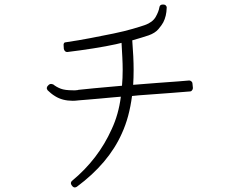

<svg xmlns="http://www.w3.org/2000/svg" viewBox="-20 -805 1040 842"><path d="M308 17Q312 17 317 14Q456 -89 514 -219Q531 -256 542 -297Q553 -338 559 -384L589 -387L603 -388Q673 -393 731.5 -397.5Q790 -402 813 -404Q819 -404 822 -409Q826 -413 826 -419L824 -439Q824 -444 819.5 -448Q815 -452 810 -452Q810 -452 809.5 -452Q809 -452 809 -452Q798 -451 761 -448Q724 -445 672 -441.5Q620 -438 564 -433Q565 -449 565.5 -465.5Q566 -482 566 -499Q566 -553 560 -628Q582 -634 600.5 -640Q619 -646 632 -650Q660 -660 674.5 -677Q689 -694 696 -707Q710 -734 711 -770Q712 -776 707 -781Q704 -785 697 -785H693Q681 -785 679 -773Q676 -754 662.5 -730.5Q649 -707 615 -695Q598 -689 562 -678.5Q526 -668 478 -658Q429 -648 377 -638Q325 -628 271 -620Q257 -620 259 -605L260 -590Q262 -583 266 -580Q269 -577 274 -577Q275 -577 275 -577Q275 -577 276 -577Q334 -584 390.5 -593Q447 -602 488 -611Q494 -612 500.5 -614Q507 -616 513 -617Q515 -582 516.5 -553Q518 -524 518 -499Q518 -462 515 -429Q441 -423 393 -418Q345 -413 324 -411L321 -410Q315 -409 310.5 -409Q306 -409 301 -409H299Q265 -409 246.5 -416Q228 -423 213 -435Q207 -437 204 -437Q200 -437 195 -434L190 -429Q187 -427 185 -419Q185 -415 189 -409Q195 -403 203.5 -396Q212 -389 222 -383Q254 -363 299 -363Q305 -363 311.5 -363.5Q318 -364 326 -365Q339 -366 363 -368Q387 -370 415.5 -372.5Q444 -375 469.5 -377.5Q495 -380 510 -381Q500 -303 470 -239Q411 -107 296 -12Q292 -9 291 -3.5Q290 2 294 7L297 11Q302 17 308 17Z"/></svg>

Font: Kokoro
Style: Regular
Weight: 400
Version: Version 1.00